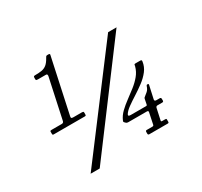

<svg xmlns="http://www.w3.org/2000/svg" viewBox="-165 -1012 1331 1265"><g transform="rotate(-30 500.0 -380.0)"><path d="M95 -327.5V-340Q95 -346.5 97.8 -347.8Q100.5 -349 107 -349H184.5Q197 -349 200 -361.5L266 -668Q266 -676 264.2 -679Q262.5 -682 254.5 -682H193.5Q187 -682 183.5 -683.5Q180 -685 180 -692V-701Q180 -709.5 182.2 -712.2Q184.5 -715 193 -715Q222 -715 243 -718.5Q264 -722 280.5 -735.2Q297 -748.5 313 -777.5Q315.5 -782 318.2 -786Q321 -790 328.5 -790H337Q348.5 -790 347 -782L257 -364.5Q255 -354.5 258.8 -351.8Q262.5 -349 273 -349H337Q342.5 -349 346.2 -347.8Q350 -346.5 350 -340V-328Q350 -321 348.5 -318.5Q347 -316 340 -316H105Q98.5 -316 96.8 -318.2Q95 -320.5 95 -327.5ZM751 -720H815L254 30H185ZM799 -27V-10Q799 -2 789.5 -2H649.5Q640 -2 640 -11.5V-25Q640 -35 649 -35H691.5Q701.5 -35 703 -42.5L721 -128.5Q723.5 -140 711 -140H569Q559 -140 554 -145L546 -153Q542 -157 542.2 -159.8Q542.5 -162.5 545 -168.5Q558 -198.5 583.8 -223.2Q609.5 -248 641.2 -271.2Q673 -294.5 704.2 -319Q735.5 -343.5 759.2 -372Q783 -400.5 792.5 -436Q794 -443 794.8 -447.5Q795.5 -452 804.5 -452H837.5Q846.5 -452 849 -450Q851.5 -448 850.5 -439.5Q845.5 -402.5 822 -372.2Q798.5 -342 765 -317Q731.5 -292 696.8 -270Q662 -248 633.8 -227.8Q605.5 -207.5 593 -187.5Q584.5 -173 607 -173H724.5Q731 -173 732.5 -180.5L740 -218Q741.5 -225 743.5 -226.8Q745.5 -228.5 749 -231.5Q760 -239.5 773.2 -251.2Q786.5 -263 793 -283.5Q794.5 -287 796 -290Q797.5 -293 803 -293H804.5Q810.5 -293 811.2 -291Q812 -289 811 -283.5L789.5 -186Q787 -173 802.5 -173H828.5Q838 -173 838 -162.5V-149Q838 -140 827 -140H791.5Q780.5 -140 778 -128.5L760 -46Q758.5 -39 759.8 -37Q761 -35 768.5 -35H788.5Q794 -35 796.5 -34Q799 -33 799 -27Z"/></g></svg>

Font: Besley
Style: Italic
Weight: 400
Italic angle: -13°
Designer: Owen Earl
Foundry: indestructible type*
Version: Version 4.000; ttfautohint (v1.8.4.7-5d5b)